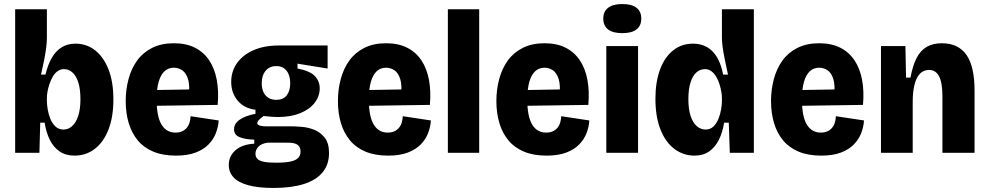

<svg xmlns="http://www.w3.org/2000/svg" viewBox="-20 -756 4890 950"><path d="M349 14Q305 14 274.5 -7Q244 -28 226 -65Q208 -102 201 -149H179L175 0H55V-263V-710H212V-568Q212 -547 208.5 -519.5Q205 -492 198.5 -459Q192 -426 183 -387H205Q217 -437 237 -471Q257 -505 286 -522.5Q315 -540 354 -540Q408 -540 450 -507.5Q492 -475 516.5 -413.5Q541 -352 541 -264Q541 -177 516.5 -114.5Q492 -52 448.5 -19Q405 14 349 14ZM294 -115Q318 -115 337 -132Q356 -149 367 -182.5Q378 -216 378 -265Q378 -315 367.5 -348Q357 -381 338.5 -397.5Q320 -414 297 -414Q279 -414 264.5 -403.5Q250 -393 240.5 -376Q231 -359 224.5 -339.5Q218 -320 215 -302.5Q212 -285 212 -273V-256Q212 -239 216 -215Q220 -191 229 -168.5Q238 -146 254 -130.5Q270 -115 294 -115Z M851 14Q786 14 739 -5.5Q692 -25 662 -61Q632 -97 617 -146.5Q602 -196 602 -256Q602 -313 616 -365Q630 -417 658.5 -456.5Q687 -496 732.5 -519Q778 -542 840 -542Q901 -542 944.5 -520Q988 -498 1015 -457.5Q1042 -417 1052.5 -361Q1063 -305 1057 -237L714 -232V-310L951 -314L914 -279Q920 -333 910.5 -364Q901 -395 882 -408Q863 -421 840 -421Q813 -421 794 -403.5Q775 -386 765 -351Q755 -316 755 -264Q755 -180 779 -140Q803 -100 848 -100Q867 -100 880.5 -106Q894 -112 903.5 -123Q913 -134 917.5 -148.5Q922 -163 923 -181L1062 -160Q1060 -128 1048 -97Q1036 -66 1011.5 -41Q987 -16 947.5 -1Q908 14 851 14Z M1333 174Q1258 174 1208.5 160.5Q1159 147 1135.5 121.5Q1112 96 1112 60Q1112 16 1145.5 -13Q1179 -42 1238 -45V-65Q1195 -66 1166.5 -77Q1138 -88 1138 -116Q1138 -144 1165.5 -163.5Q1193 -183 1244 -193V-213Q1188 -220 1156 -258Q1124 -296 1124 -351Q1124 -403 1152.5 -443.5Q1181 -484 1234 -507.5Q1287 -531 1361 -531H1601V-417L1452 -441V-417Q1514 -405 1538 -379.5Q1562 -354 1562 -319Q1562 -280 1537 -247.5Q1512 -215 1465.5 -196Q1419 -177 1355 -177Q1344 -177 1328 -178Q1312 -179 1284 -182Q1268 -170 1260.5 -162Q1253 -154 1253 -147Q1253 -141 1259 -137.5Q1265 -134 1274.5 -132.5Q1284 -131 1295 -131H1419Q1440 -131 1472 -128.5Q1504 -126 1534.5 -114Q1565 -102 1586.5 -75Q1608 -48 1608 1Q1608 59 1575.5 97.5Q1543 136 1482 155Q1421 174 1333 174ZM1345 49Q1392 49 1418.5 43Q1445 37 1456 24.5Q1467 12 1467 -5Q1467 -22 1460 -31.5Q1453 -41 1441.5 -45Q1430 -49 1418.5 -49.5Q1407 -50 1399 -50H1304Q1274 -46 1259 -30.5Q1244 -15 1244 5Q1244 20 1253.5 30Q1263 40 1285.5 44.5Q1308 49 1345 49ZM1347 -262Q1381 -262 1398.5 -284Q1416 -306 1416 -344Q1416 -383 1398 -406Q1380 -429 1347 -429Q1314 -429 1294.5 -406Q1275 -383 1275 -344Q1275 -319 1283.5 -300.5Q1292 -282 1308 -272Q1324 -262 1347 -262Z M1901 14Q1836 14 1789 -5.5Q1742 -25 1712 -61Q1682 -97 1667 -146.5Q1652 -196 1652 -256Q1652 -313 1666 -365Q1680 -417 1708.5 -456.5Q1737 -496 1782.5 -519Q1828 -542 1890 -542Q1951 -542 1994.5 -520Q2038 -498 2065 -457.5Q2092 -417 2102.5 -361Q2113 -305 2107 -237L1764 -232V-310L2001 -314L1964 -279Q1970 -333 1960.5 -364Q1951 -395 1932 -408Q1913 -421 1890 -421Q1863 -421 1844 -403.5Q1825 -386 1815 -351Q1805 -316 1805 -264Q1805 -180 1829 -140Q1853 -100 1898 -100Q1917 -100 1930.5 -106Q1944 -112 1953.5 -123Q1963 -134 1967.5 -148.5Q1972 -163 1973 -181L2112 -160Q2110 -128 2098 -97Q2086 -66 2061.5 -41Q2037 -16 1997.5 -1Q1958 14 1901 14Z M2196 0V-710H2351V0Z M2685 14Q2620 14 2573 -5.5Q2526 -25 2496 -61Q2466 -97 2451 -146.5Q2436 -196 2436 -256Q2436 -313 2450 -365Q2464 -417 2492.5 -456.5Q2521 -496 2566.5 -519Q2612 -542 2674 -542Q2735 -542 2778.5 -520Q2822 -498 2849 -457.5Q2876 -417 2886.5 -361Q2897 -305 2891 -237L2548 -232V-310L2785 -314L2748 -279Q2754 -333 2744.5 -364Q2735 -395 2716 -408Q2697 -421 2674 -421Q2647 -421 2628 -403.5Q2609 -386 2599 -351Q2589 -316 2589 -264Q2589 -180 2613 -140Q2637 -100 2682 -100Q2701 -100 2714.5 -106Q2728 -112 2737.5 -123Q2747 -134 2751.5 -148.5Q2756 -163 2757 -181L2896 -160Q2894 -128 2882 -97Q2870 -66 2845.5 -41Q2821 -16 2781.5 -1Q2742 14 2685 14Z M2980 0V-528H3137V0ZM3059 -592Q3012 -592 2988.5 -610.5Q2965 -629 2965 -664Q2965 -699 2989 -717.5Q3013 -736 3059 -736Q3106 -736 3129.5 -717.5Q3153 -699 3153 -664Q3153 -629 3129.5 -610.5Q3106 -592 3059 -592Z M3416 14Q3361 14 3317 -19Q3273 -52 3248 -115Q3223 -178 3223 -267Q3223 -351 3246 -412.5Q3269 -474 3311 -507Q3353 -540 3409 -540Q3449 -540 3479 -522.5Q3509 -505 3528.5 -471.5Q3548 -438 3558 -387H3582Q3573 -429 3566 -463Q3559 -497 3555.5 -523.5Q3552 -550 3552 -568V-710H3710V-261V0H3591L3586 -149H3563Q3555 -100 3536.5 -63.5Q3518 -27 3488.5 -6.5Q3459 14 3416 14ZM3471 -115Q3495 -115 3510.5 -130.5Q3526 -146 3535 -168.5Q3544 -191 3548 -215Q3552 -239 3552 -256V-273Q3552 -285 3549 -302.5Q3546 -320 3540 -339.5Q3534 -359 3524 -376Q3514 -393 3500 -403.5Q3486 -414 3468 -414Q3444 -414 3425.5 -397.5Q3407 -381 3396.5 -347.5Q3386 -314 3386 -265Q3386 -216 3397 -182.5Q3408 -149 3427.5 -132Q3447 -115 3471 -115Z M4044 14Q3979 14 3932 -5.5Q3885 -25 3855 -61Q3825 -97 3810 -146.5Q3795 -196 3795 -256Q3795 -313 3809 -365Q3823 -417 3851.5 -456.5Q3880 -496 3925.5 -519Q3971 -542 4033 -542Q4094 -542 4137.5 -520Q4181 -498 4208 -457.5Q4235 -417 4245.5 -361Q4256 -305 4250 -237L3907 -232V-310L4144 -314L4107 -279Q4113 -333 4103.5 -364Q4094 -395 4075 -408Q4056 -421 4033 -421Q4006 -421 3987 -403.5Q3968 -386 3958 -351Q3948 -316 3948 -264Q3948 -180 3972 -140Q3996 -100 4041 -100Q4060 -100 4073.5 -106Q4087 -112 4096.5 -123Q4106 -134 4110.5 -148.5Q4115 -163 4116 -181L4255 -160Q4253 -128 4241 -97Q4229 -66 4204.5 -41Q4180 -16 4140.5 -1Q4101 14 4044 14Z M4339 0V-324V-528H4460L4463 -372H4485Q4496 -432 4515.5 -469.5Q4535 -507 4566 -524.5Q4597 -542 4640 -542Q4721 -542 4761.5 -485Q4802 -428 4802 -307V0H4643V-280Q4643 -347 4626.5 -378.5Q4610 -410 4577 -410Q4549 -410 4531 -390.5Q4513 -371 4504.5 -335.5Q4496 -300 4496 -251V0Z"/></svg>

Font: Bricolage Grotesque SemiCondensed ExtraBold
Style: Regular
Weight: 800
Width: 4
Designer: Mathieu Triay
Foundry: Atelier Triay
Version: Version 1.001;gftools[0.9.33.dev8+g029e19f]